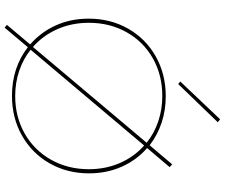

<svg xmlns="http://www.w3.org/2000/svg" viewBox="-91 -848 976 834"><g transform="rotate(90 397.0 -431.0)"><path d="M733 -330Q733 -235 689.5 -158.5Q646 -82 569 -38.5Q492 5 396 5Q274 5 185 -64L100 37L88 27L173 -74Q120 -120 90.5 -185Q61 -250 61 -328Q61 -423 104.5 -499.5Q148 -576 225 -619.5Q302 -663 398 -663Q459 -663 513 -645Q567 -627 611 -593L694 -691L706 -680L623 -582Q675 -537 704 -472Q733 -407 733 -330ZM184 -86 600 -580Q559 -613 507 -630.5Q455 -648 397 -648Q306 -648 233.5 -607Q161 -566 120 -493Q79 -420 79 -329Q79 -255 106.5 -192.5Q134 -130 184 -86ZM715 -329Q715 -402 688 -464Q661 -526 612 -569L196 -76Q236 -44 287.5 -26.5Q339 -9 397 -9Q488 -9 560.5 -50.5Q633 -92 674 -165Q715 -238 715 -329ZM334 -726 498 -899 511 -889 345 -717Z"/></g></svg>

Font: Ysabeau Thin
Style: Regular
Weight: 200
Designer: Christian Thalmann (Catharsis Fonts)
Version: Version 0.003